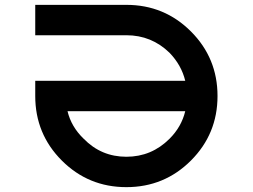

<svg xmlns="http://www.w3.org/2000/svg" viewBox="-20 -770 1040 790"><path d="M125 -375V-437.5H742.2Q726.6 -502 677.7 -552.7Q603.5 -625 500 -625H125V-750H500Q656.2 -750 765.6 -640.6Q875 -531.2 875 -375Q875 -218.8 765.6 -109.4Q656.2 0 500 0Q343.8 0 234.4 -109.4Q125 -218.8 125 -375ZM257.8 -312.5Q273.4 -248 324.2 -199.2Q396.5 -125 500 -125Q603.5 -125 677.7 -199.2Q726.6 -248 742.2 -312.5Z"/></svg>

Font: Xanmono
Style: Regular
Weight: 400
Designer: GGBotNet
Foundry: GGBotNet
Version: 1.00